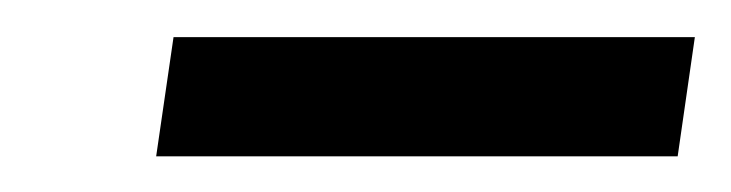

<svg xmlns="http://www.w3.org/2000/svg" viewBox="-20 -703 400 105"><path d="M65.4 -617.5 74.9 -682.7H360L350.6 -617.5Z"/></svg>

Font: Public Sans Thin
Style: Italic
Weight: 100
Italic angle: -8°
Designer: The Public Sans project authors (U.S. Web Design System). Libre Franklin designed by Pablo Impallari and Rodrigo Fuenzal
Version: Version 2.000